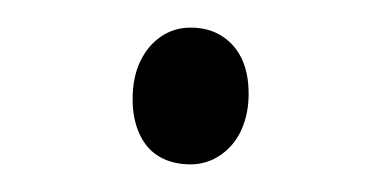

<svg xmlns="http://www.w3.org/2000/svg" viewBox="-20 -377 268 139"><path d="M76 -305Q76 -321 81.5 -332.5Q87 -344 96.5 -350.5Q106 -357 118 -357Q131 -357 140.5 -351Q150 -345 155 -334.5Q160 -324 160 -309Q160 -295 155 -283.5Q150 -272 140 -265Q130 -258 118 -258Q105 -258 95.5 -263.5Q86 -269 81 -280Q76 -291 76 -305Z"/></svg>

Font: Literata 60pt ExtraLight
Style: Italic
Weight: 250
Italic angle: -2°
Designer: Latin by Veronika Burian and Jose Scaglione. Greek by Irene Vlachou. Cyrillic by Vera Evstafieva
Foundry: TypeTogether
Version: Version 3.103;gftools[0.9.29]